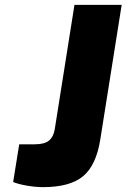

<svg xmlns="http://www.w3.org/2000/svg" viewBox="-20 -763 520 789"><path d="M34 -15 59 -170H123Q163 -170 181.5 -185.5Q200 -201 205 -232L286 -743H480L392 -189Q375 -83 321 -38.5Q267 6 157 6Q126 6 91 0Q56 -6 34 -15Z"/></svg>

Font: Exo Black
Style: Italic
Weight: 900
Italic angle: -9°
Designer: Natanael Gama
Foundry: Natanael Gama
Version: Version 1.500; ttfautohint (v1.6)